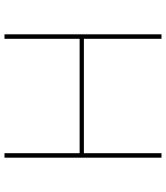

<svg xmlns="http://www.w3.org/2000/svg" viewBox="38 -778 740 856"><g transform="rotate(-90 408.0 -350.0)"><path d="M153 -365V-700H133V0H153V-346H663V0H683V-700H663V-365Z"/></g></svg>

Font: Montserrat-Alt1 Thin
Style: Regular
Weight: 100
Designer: Differentunic
Foundry: Differentunic
Version: Version 7.222